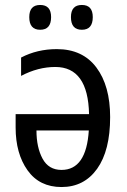

<svg xmlns="http://www.w3.org/2000/svg" viewBox="-20 -744 510 774"><path d="M310 -624Q354 -624 354 -675Q354 -724 310 -724Q266 -724 266 -675Q266 -624 310 -624ZM142 -624Q186 -624 186 -675Q186 -724 142 -724Q98 -724 98 -675Q98 -624 142 -624ZM65 -512V-438Q133 -474 203 -474Q335 -474 339 -284H43V-230Q43 -125 91 -57.5Q139 10 228 10Q319 10 371.5 -63.5Q424 -137 424 -272Q424 -398 368.5 -472Q313 -546 209 -546Q130 -546 65 -512ZM228 -59Q176 -59 151.5 -104.5Q127 -150 127 -218H338Q328 -59 228 -59Z"/></svg>

Font: Noto Sans Display SemiCondensed
Style: Regular
Weight: 400
Width: 4
Designer: Monotype Design team
Foundry: Monotype Imaging Inc.
Version: 1.000